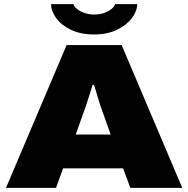

<svg xmlns="http://www.w3.org/2000/svg" viewBox="-20 -905 906 925"><path d="M9 0 301 -688H566L858 0H608L573 -94H284L250 0ZM345 -257H513L473 -370Q469 -380 464 -395Q459 -410 453.5 -428Q448 -446 443 -464Q438 -482 433 -496H426Q421 -478 413.5 -455.5Q406 -433 399 -410.5Q392 -388 385 -370ZM433 -739Q368 -739 321.5 -761.5Q275 -784 250.5 -818Q226 -852 226 -885H334Q337 -873 351.5 -861.5Q366 -850 387.5 -842.5Q409 -835 433 -835Q461 -835 483 -843Q505 -851 518.5 -863Q532 -875 534 -885H641Q641 -852 615.5 -818Q590 -784 543.5 -761.5Q497 -739 433 -739Z"/></svg>

Font: Archivo SemiExpanded Black
Style: Regular
Weight: 900
Width: 6
Designer: Hector Gatti
Foundry: Omnibus-Type
Version: Version 2.001